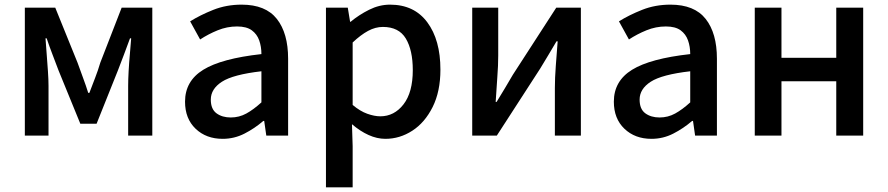

<svg xmlns="http://www.w3.org/2000/svg" viewBox="-20 -584 3824 827"><path d="M87 0V-551H218L314 -314Q326 -280 338 -248Q350 -216 360 -184H365Q377 -216 389.5 -248Q402 -280 412 -314L504 -551H636V0H532V-214Q532 -240 534 -277Q536 -314 539.5 -352Q543 -390 545 -419H540Q528 -385 514 -349Q500 -313 488 -281L396 -51H326L232 -281Q220 -313 206 -349.5Q192 -386 181 -419H176Q178 -390 181 -352Q184 -314 186.5 -277Q189 -240 189 -214V0Z M939 14Q868 14 822.5 -29.5Q777 -73 777 -146Q777 -235 855.5 -283.5Q934 -332 1106 -351Q1106 -383 1096.5 -410Q1087 -437 1064.5 -453.5Q1042 -470 1001 -470Q958 -470 917.5 -453.5Q877 -437 842 -414L799 -492Q842 -519 898.5 -541.5Q955 -564 1021 -564Q1124 -564 1172.5 -502.5Q1221 -441 1221 -331V0H1127L1118 -63H1114Q1077 -31 1033 -8.5Q989 14 939 14ZM974 -78Q1010 -78 1041 -95Q1072 -112 1106 -143V-277Q984 -263 936 -232Q888 -201 888 -155Q888 -114 912.5 -96Q937 -78 974 -78Z M1384 223V-551H1478L1488 -490H1490Q1526 -520 1570 -542Q1614 -564 1660 -564Q1764 -564 1820.5 -488Q1877 -412 1877 -284Q1877 -190 1843.5 -123Q1810 -56 1756 -21Q1702 14 1640 14Q1604 14 1567.5 -2.5Q1531 -19 1496 -49L1499 45V223ZM1618 -83Q1678 -83 1718 -134.5Q1758 -186 1758 -282Q1758 -368 1728 -418Q1698 -468 1629 -468Q1597 -468 1565.5 -451Q1534 -434 1499 -401V-132Q1531 -105 1562 -94Q1593 -83 1618 -83Z M2014 0V-551H2126V-345Q2126 -302 2122 -250Q2118 -198 2115 -145H2119Q2134 -170 2154.5 -203.5Q2175 -237 2189 -262L2376 -551H2482V0H2370V-205Q2370 -248 2374 -300.5Q2378 -353 2382 -406H2377Q2362 -381 2342 -347Q2322 -313 2307 -289L2120 0Z M2786 14Q2715 14 2669.5 -29.5Q2624 -73 2624 -146Q2624 -235 2702.5 -283.5Q2781 -332 2953 -351Q2953 -383 2943.5 -410Q2934 -437 2911.5 -453.5Q2889 -470 2848 -470Q2805 -470 2764.5 -453.5Q2724 -437 2689 -414L2646 -492Q2689 -519 2745.5 -541.5Q2802 -564 2868 -564Q2971 -564 3019.5 -502.5Q3068 -441 3068 -331V0H2974L2965 -63H2961Q2924 -31 2880 -8.5Q2836 14 2786 14ZM2821 -78Q2857 -78 2888 -95Q2919 -112 2953 -143V-277Q2831 -263 2783 -232Q2735 -201 2735 -155Q2735 -114 2759.5 -96Q2784 -78 2821 -78Z M3231 0V-551H3346V-335H3582V-551H3698V0H3582V-234H3346V0Z"/></svg>

Font: Source Han Sans SC Medium
Style: Regular
Weight: 500
Designer: Ryoko NISHIZUKA 西塚涼子 (kana, bopomofo & ideographs); Paul D. Hunt (Latin, Greek & Cyrillic); Sandoll Communications 산돌커뮤니
Foundry: Adobe
Version: Version 2.004;hotconv 1.0.118;makeotfexe 2.5.65603